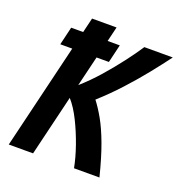

<svg xmlns="http://www.w3.org/2000/svg" viewBox="-132 -852 910 965"><g transform="rotate(20 322.5 -369.0)"><path d="M20 0 155 -562H91L114 -659H178L197 -738H328L309 -659H374L351 -562H285L246 -400Q295 -443 341.5 -496Q388 -549 427.5 -601Q467 -653 493 -693H645Q611 -647 565 -589.5Q519 -532 464.5 -472.5Q410 -413 352 -361Q377 -329 403 -283Q429 -237 454.5 -168.5Q480 -100 505 0H369Q359 -53 337.5 -114.5Q316 -176 288 -232.5Q260 -289 228 -325L150 0Z"/></g></svg>

Font: Ubuntu Sans Mono
Style: Italic
Weight: 400
Italic angle: -13.5°
Monospace: yes
Designer: Dalton Maag Ltd
Foundry: Dalton Maag Ltd
Version: Version 1.006